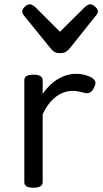

<svg xmlns="http://www.w3.org/2000/svg" viewBox="-20 -865 485 900"><path d="M136 15Q115 15 104.5 8.5Q94 2 94 -11V-489Q94 -502 104.5 -508.5Q115 -515 136 -515Q158 -515 169 -508.5Q180 -502 180 -489V-425Q195 -447 213 -464.5Q231 -482 251 -494Q271 -506 292.5 -512.5Q314 -519 336 -519Q359 -519 380.5 -513Q402 -507 413 -499Q424 -491 427 -481Q430 -471 419 -451Q412 -436 401 -431Q390 -426 374 -430Q363 -433 350.5 -436Q338 -439 321 -439Q301 -439 281.5 -432.5Q262 -426 243.5 -412.5Q225 -399 209 -378Q193 -357 180 -329V-11Q180 2 169 8.5Q158 15 136 15ZM404 -845Q413 -845 426 -833.5Q439 -822 439 -811Q439 -809 438 -805.5Q437 -802 432 -795L305 -636Q299 -630 290 -623Q281 -616 261 -616Q242 -616 233 -623Q224 -630 219 -636L90 -795Q86 -802 85 -805.5Q84 -809 84 -811Q84 -822 96.5 -833.5Q109 -845 119 -845Q125 -845 131 -841.5Q137 -838 144 -833L261 -716L379 -833Q385 -838 391 -841.5Q397 -845 404 -845Z"/></svg>

Font: Playwrite PT
Style: Regular
Weight: 400
Designer: Veronika Burian, José Scaglione
Foundry: TypeTogether
Version: Version 1.002